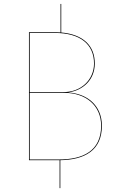

<svg xmlns="http://www.w3.org/2000/svg" viewBox="-20 -826 611 990"><path d="M505.4 -177.6C505.4 -285.9 424.8 -344.5 330.6 -349.1C407.9 -359.2 468.2 -414.6 468.8 -497.6C469.1 -591 408.4 -648.8 295.8 -658.6V-805.6H292V-658.9C281.8 -659.7 271.1 -660.1 260 -660.1H129.3L129.4 0H283.6C284.8 0 286.1 0 287.3 0V144.2H291.1V0C414.3 -1.9 505.4 -48.7 505.4 -177.6ZM261.2 -656.2C394.3 -656.2 465.1 -597.5 464.8 -497.5C464.1 -415.8 399.5 -351.1 307 -351.1H133.3L133.3 -656.2ZM284.5 -3.8H133.3L133.3 -347.3H311.8C420.7 -347.3 501.4 -283.4 501.4 -177.6C501.4 -47 407.2 -3.8 284.5 -3.8Z"/></svg>

Font: Fira Sans Four
Style: Regular
Weight: 100
Designer: Carrois Corporate & Edenspiekermann AG
Foundry: Carrois Corporate GbR & Edenspiekermann AG
Version: Version 4.203;PS 004.203;hotconv 1.0.88;makeotf.lib2.5.64775